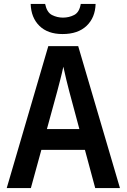

<svg xmlns="http://www.w3.org/2000/svg" viewBox="-20 -950 640 970"><path d="M14 0 224 -717H375L586 0H461L409 -193H189L136 0ZM269 -488 217 -298H381L330 -488Q323 -515 315 -547.5Q307 -580 300 -613Q293 -580 284.5 -547.5Q276 -515 269 -488ZM296 -778Q221 -778 179 -819.5Q137 -861 135 -930H208Q217 -887 243 -874Q269 -861 298 -861Q329 -861 355 -874.5Q381 -888 388 -930H463Q461 -861 417.5 -819.5Q374 -778 296 -778Z"/></svg>

Font: Noto Sans Mono SemiBold
Style: Regular
Weight: 600
Designer: Monotype Design Team
Foundry: Monotype Imaging Inc.
Version: Version 2.014; ttfautohint (v1.8.4.7-5d5b)